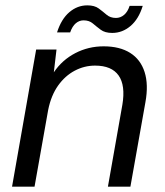

<svg xmlns="http://www.w3.org/2000/svg" viewBox="-20 -697 616 717"><path d="M25 0 115 -512H191L181 -427Q212 -473 261 -498.5Q310 -524 367 -524Q427 -524 466 -499.5Q505 -475 520 -428Q535 -381 523 -315L467 0H383L437 -306Q449 -378 423 -415Q397 -452 335 -452Q295 -452 259 -433Q223 -414 197 -377.5Q171 -341 160 -287L109 0ZM193 -576Q209 -626 239 -651.5Q269 -677 306 -677Q333 -677 348.5 -665.5Q364 -654 378 -642Q392 -630 413 -630Q430 -630 443.5 -641.5Q457 -653 464 -675H513Q498 -626 467.5 -600Q437 -574 399 -574Q372 -574 356 -586Q340 -598 326.5 -609.5Q313 -621 292 -621Q276 -621 263 -610Q250 -599 242 -576Z"/></svg>

Font: DM Sans 12pt
Style: Italic
Weight: 400
Italic angle: -10°
Version: Version 4.004;gftools[0.9.30]